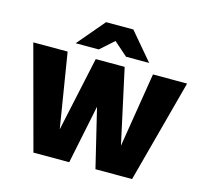

<svg xmlns="http://www.w3.org/2000/svg" viewBox="-99 -781 942 891"><g transform="rotate(15 372.0 -336.0)"><path d="M2 0ZM577 -494H741L609 0H433L365 -282L307 0H135L2 -494H167L225 -136L302 -494H441L519 -136ZM546 -541H435L369 -599L304 -541H193L304 -672H435Z"/></g></svg>

Font: Blinker
Style: Bold
Weight: 700
Designer: Juergen Huber
Foundry: supertype
Version: Version 1.015;PS 1.15;hotconv 1.0.88;makeotf.lib2.5.647800; 